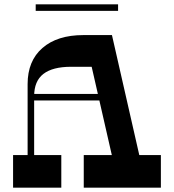

<svg xmlns="http://www.w3.org/2000/svg" viewBox="-20 -861 798 881"><path d="M364.3 0V-149.4H718.2V0ZM40 0V-149.4H261.3V0ZM106.7 -475.2Q106.7 -581.6 174.7 -640.8Q242.7 -700 362.5 -700H493.7L626.9 -115.3L501.2 -114L400.6 -554.6H306.4Q221.6 -554.6 179.1 -521.8Q136.7 -489 136.7 -419.9V-121.9L106.7 -122.7ZM116.7 -400V-430H538.2V-400ZM143.8 -811V-841H521.8V-811Z"/></svg>

Font: Space Cowgirl
Style: Regular
Weight: 400
Designer: Valery Marier
Foundry: Valery Marier
Version: Version 1.000